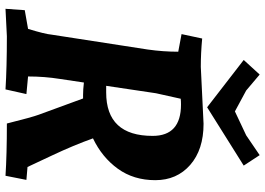

<svg xmlns="http://www.w3.org/2000/svg" viewBox="-153 -806 964 698"><g transform="rotate(90 329.0 -457.0)"><path d="M223 -705 430 -715Q524 -715 579.5 -666.5Q635 -618 635 -539.5Q635 -461 593.5 -403.5Q552 -346 483 -313Q508 -243 545 -164.5Q582 -86 587 -75L634 -71L619 5Q542 0 429 0Q406 -92 397 -116L338 -277H325Q306 -277 280 -280L267 -193Q258 -137 258 -77L322 -71L305 5Q225 0 112 0L12 5L17 -65L85 -77Q104 -139 106 -163L160 -512Q168 -568 168 -623L104 -635L120 -710Q173 -705 223 -705ZM360 -633Q348 -633 339 -632L319 -542L292 -361H316Q474 -361 474 -530Q474 -633 360 -633ZM544 -919 582 -861 370 -728 198 -861 251 -919 309 -870 385 -829 472 -870Z"/></g></svg>

Font: Andada SC
Style: Bold Italic
Weight: 700
Italic angle: -8.29999°
Designer: Carolina Giovagnoli
Foundry: Carolina Giovagnoli
Version: Version 1.003